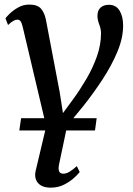

<svg xmlns="http://www.w3.org/2000/svg" viewBox="-20 -588 594 860"><path d="M309 -145.5Q338.5 -186 367 -234.5Q395.5 -283 414 -335.2Q432.5 -387.5 432.5 -439Q432.5 -457.5 424.5 -478.5Q416.5 -499.5 416.5 -517Q416.5 -541 430.2 -553.8Q444 -566.5 468 -566.5Q499.5 -566.5 515.5 -540.5Q531.5 -514.5 531.5 -473Q531.5 -418 505.8 -356.2Q480 -294.5 439.2 -232.2Q398.5 -170 353.5 -113.5Q334.5 -90.5 316 -67.8Q297.5 -45 281 -25L244.5 148.5Q236 190 263 190Q277 190 291.5 181.2Q306 172.5 324 156L337 182.5Q332 189.5 314.2 206.5Q296.5 223.5 269 238Q241.5 252.5 207.5 252.5Q168.5 252.5 150.5 232Q132.5 211.5 139.5 178L187 -22L81.5 -468.5Q77 -486.5 71.8 -493.2Q66.5 -500 58.5 -500Q50.5 -500 41 -495.2Q31.5 -490.5 16 -476L4.5 -506Q8.5 -512 23.5 -526.8Q38.5 -541.5 61.2 -554.5Q84 -567.5 111 -567.5Q148 -567.5 163.8 -549Q179.5 -530.5 185.5 -500.5L247.5 -174.5L262 -81.5ZM66.5 -3.5 74.5 -58.5H413L405.5 -3.5Z"/></svg>

Font: Merriweather
Style: Italic
Weight: 400
Italic angle: -7.8°
Designer: Eben Sorkin
Foundry: Eben Sorkin
Version: Version 2.100